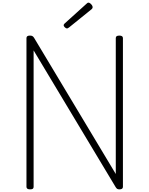

<svg xmlns="http://www.w3.org/2000/svg" viewBox="-20 -1417 1129 1451"><path d="M207 14Q180 14 180 -5V-1129Q180 -1139 186.5 -1143.5Q193 -1148 206 -1148Q218 -1148 224.5 -1144.5Q231 -1141 237 -1132L855 -102V-1129Q855 -1139 861.5 -1143.5Q868 -1148 882 -1148Q909 -1148 909 -1129V-5Q909 5 902 9.5Q895 14 883 14Q872 14 866 10.5Q860 7 854 -3L234 -1036V-5Q234 5 228 9.5Q222 14 207 14ZM486 -1202Q479 -1202 470 -1210.5Q461 -1219 461 -1226Q461 -1229 462.5 -1232Q464 -1235 468 -1239L633 -1388Q637 -1391 640 -1394Q643 -1397 649 -1397Q655 -1397 662.5 -1391Q670 -1385 675 -1377.5Q680 -1370 680 -1363Q680 -1359 679 -1356Q678 -1353 673 -1348L501 -1209Q495 -1206 492.5 -1204Q490 -1202 486 -1202Z"/></svg>

Font: Playwrite CL ExtraLight
Style: Regular
Weight: 200
Designer: Veronika Burian, José Scaglione
Foundry: TypeTogether
Version: Version 1.002